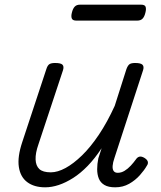

<svg xmlns="http://www.w3.org/2000/svg" viewBox="-20 -784 686 820"><path d="M173 16Q126 16 96.5 -6Q67 -28 60.5 -71Q54 -114 75 -177L178 -489Q183 -505 191 -510Q199 -515 215 -515Q240 -515 247 -507.5Q254 -500 249 -484L144 -167Q131 -130 132 -103Q133 -76 148 -62Q163 -48 197 -48Q226 -48 260 -66.5Q294 -85 330.5 -120.5Q367 -156 402.5 -209Q438 -262 470 -332L520 -489Q526 -505 533.5 -510Q541 -515 557 -515Q581 -515 588.5 -507.5Q596 -500 591 -484L469 -110Q462 -90 461 -75.5Q460 -61 465.5 -53.5Q471 -46 483 -46Q498 -46 512 -54.5Q526 -63 538.5 -76.5Q551 -90 561 -104Q567 -113 576 -115Q585 -117 598 -109Q610 -101 611.5 -92.5Q613 -84 607 -76Q597 -58 577.5 -36Q558 -14 531.5 1Q505 16 472 16Q443 16 426 6Q409 -4 402 -21.5Q395 -39 395 -61.5Q395 -84 400 -108L414 -151Q385 -107 354.5 -75.5Q324 -44 292.5 -24Q261 -4 231 6Q201 16 173 16ZM306 -696Q290 -696 286.5 -705.5Q283 -715 287 -730Q291 -747 299 -755.5Q307 -764 321 -764H583Q599 -764 602 -754.5Q605 -745 601 -730Q597 -713 589 -704.5Q581 -696 566 -696Z"/></svg>

Font: Playwrite CU Light
Style: Regular
Weight: 300
Designer: Veronika Burian, José Scaglione
Foundry: TypeTogether
Version: Version 1.002